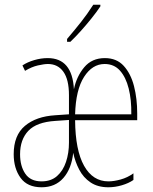

<svg xmlns="http://www.w3.org/2000/svg" viewBox="-20 -783 648 813"><path d="M424 -537Q474 -537 504 -504Q534 -471 547.5 -418Q561 -365 561 -303V-274H298Q299 -147 336 -81Q373 -15 439 -15Q462 -15 491 -23Q520 -31 545 -49V-21Q525 -7 496 1.5Q467 10 439 10Q394 10 363.5 -10.5Q333 -31 315.5 -64.5Q298 -98 290 -136Q283 -69 248.5 -29.5Q214 10 156 10Q96 10 67 -30Q38 -70 38 -130Q38 -210 85.5 -250Q133 -290 214 -295L272 -299V-380Q272 -446 248.5 -479Q225 -512 183 -512Q167 -512 140.5 -506Q114 -500 86 -483L75 -506Q96 -520 125 -528.5Q154 -537 182 -537Q286 -537 293 -405Q304 -459 336.5 -498Q369 -537 424 -537ZM423 -512Q371 -512 336 -457.5Q301 -403 298 -299H536Q537 -360 525 -408Q513 -456 488 -484Q463 -512 423 -512ZM214 -271Q135 -266 100 -229Q65 -192 65 -130Q65 -80 87 -47.5Q109 -15 156 -15Q196 -15 221.5 -37.5Q247 -60 259.5 -97.5Q272 -135 272 -179V-275ZM405 -756Q389 -732 366.5 -704Q344 -676 321 -650.5Q298 -625 278 -606H264V-618Q298 -658 324 -691Q350 -724 375 -763H405Z"/></svg>

Font: Noto Sans ExtraCondensed Thin
Style: Regular
Weight: 100
Width: 2
Designer: Monotype Design Team
Foundry: Monotype Imaging Inc.
Version: Version 2.013; ttfautohint (v1.8.4.7-5d5b)